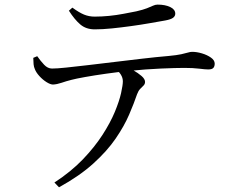

<svg xmlns="http://www.w3.org/2000/svg" viewBox="-20 -759 1040 833"><path d="M124.4 -508 141.5 -515.2Q155.6 -495 171.3 -478.3Q187 -461.6 205.7 -461.6Q226.5 -461.6 266.8 -465.8Q307.2 -470 360.7 -476.3Q414.2 -482.6 474.5 -489.9Q534.8 -497.2 595.7 -504.3Q656.6 -511.5 711.7 -516.2Q747.1 -519.5 766.3 -523.7Q785.5 -527.9 795.6 -531Q805.7 -534.1 813.4 -534.1Q834.1 -534.1 856.5 -527.3Q878.9 -520.6 895.2 -509.1Q911.5 -497.6 911.5 -483.1Q911.5 -471 905.6 -464.4Q899.7 -457.7 883 -457.7Q871.1 -457.7 844 -461.1Q816.8 -464.4 780.1 -464.4Q744.4 -464.4 678.5 -461.6Q612.5 -458.8 538.4 -451.2Q492.5 -446.6 441.4 -439.4Q390.2 -432.2 349 -424.8Q307.7 -417.4 289.7 -412.5Q266.8 -406.7 246.9 -399.8Q227 -393 209.9 -392.2Q198.8 -392.2 181.9 -402.7Q165.1 -413.3 150.7 -429.1Q136.4 -445 131.2 -459.1Q126.7 -468.7 125.7 -480.4Q124.7 -492.2 124.4 -508ZM236 53.6 216.1 32.9Q288.3 -14.3 339.4 -67.5Q390.4 -120.8 424.7 -173.9Q458.9 -227 478.2 -273.6Q497.5 -320.2 505.3 -355.2Q513 -390.2 513 -406.1Q513 -421.1 504.6 -434.8Q496.3 -448.6 475.7 -466.5L519.2 -475.2Q537 -466.2 557.9 -454.4Q578.8 -442.5 594.1 -429.3Q609.3 -416 609.3 -403.8Q609.3 -394.5 602.9 -388Q596.5 -381.6 588.3 -373.4Q580.2 -365.1 574.7 -350.2Q561.4 -310.9 540.1 -261.4Q518.8 -211.9 481.9 -158Q445 -104.1 385.4 -50Q325.9 4.1 236 53.6ZM697 -670.2Q668.6 -665.3 629.7 -658.4Q590.7 -651.5 548.1 -645.7Q505.5 -639.8 465.1 -635.7Q424.6 -631.6 391.3 -631.6Q353.5 -631.6 328.6 -652.7Q303.8 -673.7 278.9 -712.6L294 -725.9Q322.9 -704.7 344.4 -695.8Q365.9 -686.9 390.9 -686.9Q421.4 -686.9 453.5 -690.1Q485.5 -693.3 515.8 -699.1Q546.2 -704.8 571.3 -709.8Q601.4 -716.8 617.6 -723.2Q633.9 -729.6 643.9 -734.3Q653.9 -739 663.6 -739Q696.5 -739 718.5 -728.5Q740.4 -718 740.4 -699.6Q740.4 -688.9 730.7 -681.7Q721 -674.6 697 -670.2Z"/></svg>

Font: Noto Serif JP
Style: Regular
Weight: 200
Designer: Ryoko NISHIZUKA 西塚涼子 (kana & ideographs); Frank Grießhammer (Latin, Greek & Cyrillic); Wenlong ZHANG 张文龙 (bopomofo); San
Foundry: Adobe
Version: Version 2.001;hotconv 1.1.0;makeotfexe 2.6.0